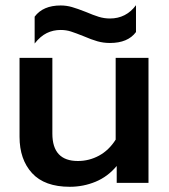

<svg xmlns="http://www.w3.org/2000/svg" viewBox="-20 -702 650 737"><path d="M113 -638Q145 -681 213 -681Q235 -681 256 -675Q277 -669 310 -656Q338 -644 359 -637.5Q380 -631 402 -631Q464 -631 502 -682V-579Q471 -537 402 -537Q377 -537 354 -543.5Q331 -550 301 -563Q271 -575 252.5 -581Q234 -587 213 -587Q184 -587 159.5 -575Q135 -563 113 -535ZM55 -177V-480H181V-189Q181 -84 279 -84Q322 -84 360 -104.5Q398 -125 424 -166V-480H550V0H428V-65Q394 -24 347 -4.5Q300 15 248 15Q151 15 103 -37.5Q55 -90 55 -177Z"/></svg>

Font: Prompt Medium
Style: Regular
Weight: 500
Designer: Katatrad Team
Foundry: CadsonDemak
Version: Version 1.000